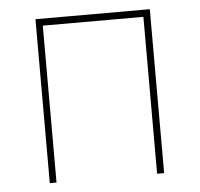

<svg xmlns="http://www.w3.org/2000/svg" viewBox="-44 -592 663 637"><g transform="rotate(-5 287.0 -273.0)"><path d="M96.7 0V-545.9H477.5V0H454.1V-522.5H119.1V0Z"/></g></svg>

Font: Inter Tight Thin
Style: Regular
Weight: 250
Designer: Rasmus Andersson
Foundry: rsms
Version: Version 3.004